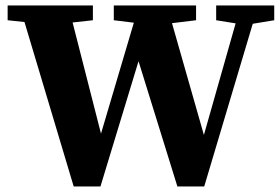

<svg xmlns="http://www.w3.org/2000/svg" viewBox="-20 -677 1021 699"><path d="M887 -588.3H860.5L767 -603.3V-657H978.4V-603.3ZM570.4 -588.3H516.5L394.3 -603.3V-657H693.8V-603.3ZM182.3 -588.3H148.6L7.8 -603.3V-657H318.2V-603.3ZM300.3 -30.4 485.8 -657H587.8L736.4 -136.4L678.2 -30.4L856.3 -657H920L723.5 1.9H625.8L467.7 -507.7L510.5 -540.2L345.7 1.9H248.3L51.1 -657H228.5L361.5 -136.4Z"/></svg>

Font: Adobe Variable Font Prototype
Style: Regular
Weight: 389
Designer: Frank Grießhammer
Foundry: Adobe
Version: Version 1.004;hotconv 1.0.113;makeotfexe 2.5.65598